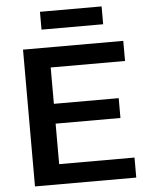

<svg xmlns="http://www.w3.org/2000/svg" viewBox="-60 -946 760 994"><g transform="rotate(-5 320.5 -449.0)"><path d="M81.1 0H607.4V-104H215.8V-314.5H552.7V-417.5H215.8V-606.4H602.1V-710.9H81.1ZM185.5 -805.7H505.9V-898.4H185.5Z"/></g></svg>

Font: Roboto Flex
Style: wght 600 wdth 140 opsz 13.0 GRAD 0.00 slnt 0.00 XTRA 468 XOPQ 96 YOPQ 79 YTLC 514 YTUC 712 YTAS 750 YTDE -203.00 YTFI 738
Weight: 600
Width: 8
Designer: Berlow after Robertson
Foundry: Google
Version: Version 3.100